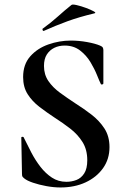

<svg xmlns="http://www.w3.org/2000/svg" viewBox="-20 -815 555 847"><path d="M174 -524Q174 -486 193.5 -457.5Q213 -429 244.5 -406Q276 -383 311 -360Q349 -336 383.5 -309.5Q418 -283 440.5 -248.5Q463 -214 463 -166Q463 -113 434.5 -73Q406 -33 357.5 -10.5Q309 12 247 12Q217 12 184.5 6Q152 0 125.5 -9Q99 -18 87 -28Q83 -31 80 -34.5Q77 -38 77 -47L74 -206Q73 -211 78.5 -211.5Q84 -212 85 -208Q100 -177 118 -142.5Q136 -108 158.5 -79Q181 -50 209 -31.5Q237 -13 273 -13Q296 -13 317 -21Q338 -29 351.5 -50Q365 -71 365 -108Q365 -155 344 -188.5Q323 -222 290 -247.5Q257 -273 221 -296Q186 -319 154 -343.5Q122 -368 102 -399.5Q82 -431 82 -475Q82 -531 113.5 -566.5Q145 -602 193.5 -619Q242 -636 292 -636Q328 -636 364 -629.5Q400 -623 421 -614Q431 -610 433.5 -605Q436 -600 436 -594V-447Q436 -444 431.5 -442.5Q427 -441 425 -444Q419 -456 408 -483.5Q397 -511 379 -541Q361 -571 333 -592.5Q305 -614 265 -614Q240 -614 219.5 -604Q199 -594 186.5 -574.5Q174 -555 174 -524ZM174 -679Q170 -677 168 -682.5Q166 -688 169 -689Q205 -715 235 -742Q265 -769 295 -793Q299 -797 318.5 -792.5Q338 -788 359.5 -780Q381 -772 393.5 -765Q406 -758 396 -756Q329 -740 277 -721Q225 -702 174 -679Z"/></svg>

Font: Cormorant Light
Style: Bold
Weight: 700
Version: Version 4.000